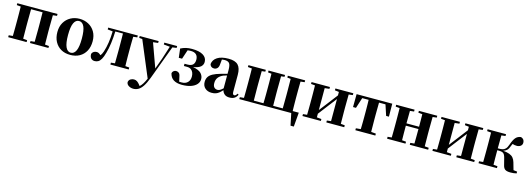

<svg xmlns="http://www.w3.org/2000/svg" viewBox="8 -1637 8203 2982"><g transform="rotate(15 4109.0 -146.0)"><path d="M34.2 -516.1V-545.9H681.2V-516.1L616.2 -508.8L613.8 -308.1V-237.8L616.2 -37.1L681.2 -30.8V0H384.8V-30.8L450.2 -37.1L452.1 -237.8V-308.1L450.2 -511.2H265.1L263.2 -308.1V-237.8L265.1 -37.1L330.1 -30.8V0H34.2V-30.8L99.1 -37.1Q99.6 -65.9 100.1 -102.1Q100.6 -138.2 100.8 -174.1Q101.1 -210 101.1 -237.8V-308.1Q101.1 -335.9 100.8 -371.8Q100.6 -407.7 100.1 -444.1Q99.6 -480.5 99.1 -509.8Z M1033.7 17.1Q947.8 17.1 884.3 -19.5Q820.8 -56.2 785.9 -122.1Q751 -188 751 -275.9Q751 -364.3 788.8 -428.7Q826.7 -493.2 890.9 -528.1Q955.1 -563 1033.7 -563Q1112.8 -563 1177.2 -528.6Q1241.7 -494.1 1279.8 -429.9Q1317.9 -365.7 1317.9 -275.9Q1317.9 -186.5 1282.5 -120.6Q1247.1 -54.7 1183.1 -18.8Q1119.1 17.1 1033.7 17.1ZM1033.7 -18.1Q1087.9 -18.1 1116.5 -80.8Q1145 -143.6 1145 -273.9Q1145 -405.3 1116.5 -466.6Q1087.9 -527.8 1033.7 -527.8Q980.5 -527.8 951.7 -466.6Q922.9 -405.3 922.9 -273.9Q922.9 -143.6 951.7 -80.8Q980.5 -18.1 1033.7 -18.1Z M1740.2 0H1677.2V-30.8L1741.2 -37.1L1743.2 -237.8V-308.1Q1743.2 -337.4 1742.9 -375Q1742.7 -412.6 1742.2 -449.7Q1741.7 -486.8 1741.2 -516.1H1618.2Q1614.3 -411.6 1602.5 -323.2Q1590.8 -234.9 1569.8 -163.1Q1551.3 -92.3 1529.3 -54.7Q1507.3 -17.1 1481.7 -2.9Q1456.1 11.2 1426.3 11.2Q1389.2 11.2 1367.2 -12.5Q1345.2 -36.1 1345.2 -84Q1356.4 -110.4 1377 -122.1Q1397.5 -133.8 1422.9 -133.8Q1441.9 -133.8 1457.5 -125.2Q1473.1 -116.7 1489.3 -100.1Q1512.2 -124.5 1527.8 -171.9Q1550.8 -241.7 1563.2 -324.5Q1575.7 -407.2 1578.1 -506.8L1496.1 -516.1V-545.9H1972.2V-516.1L1908.2 -508.8Q1907.2 -480 1906.5 -443.8Q1905.8 -407.7 1905.5 -371.8Q1905.3 -335.9 1905.3 -308.1V-237.8Q1905.3 -210 1905.5 -174.1Q1905.8 -138.2 1906.5 -102.1Q1907.2 -65.9 1908.2 -37.1L1972.2 -30.8V0Z M2398.4 -516.1V-545.9H2604.5V-516.1L2538.1 -506.8L2334.5 41Q2301.3 128.4 2267.6 178.7Q2233.9 229 2196.8 250Q2159.7 271 2117.2 271Q2075.2 271 2041.7 250Q2008.3 229 2006.3 192.9Q2012.2 159.2 2037.6 143.6Q2063 127.9 2092.3 127.9Q2122.1 127.9 2144.8 144Q2167.5 160.2 2186 184.1L2202.1 205.1Q2228.5 181.6 2250 147Q2271.5 112.3 2293.5 62L2053.2 -511.2L2002.4 -516.1V-545.9H2307.1V-516.1L2227.1 -506.8L2366.2 -122.1L2430.2 -297.9L2497.1 -505.9Z M2831.1 17.1Q2656.7 17.1 2628.4 -117.2Q2634.3 -142.6 2652.8 -155.3Q2671.4 -168 2690.4 -168Q2714.8 -168 2734.4 -153.3Q2753.9 -138.7 2761.2 -96.2L2778.3 -19L2817.4 -18.1Q2879.4 -18.1 2913.8 -53Q2948.2 -87.9 2948.2 -147Q2948.2 -180.2 2937 -209Q2925.8 -237.8 2900.9 -255.9Q2876 -273.9 2835 -273.9H2786.1V-310.1H2835Q2893.6 -310.1 2920.7 -337.9Q2947.8 -365.7 2947.3 -418.9Q2946.3 -473.1 2916.5 -500.5Q2886.7 -527.8 2831.1 -527.8Q2816.4 -527.8 2803.2 -527.1Q2790 -526.4 2778.3 -523.9L2729 -376H2676.3L2659.2 -521Q2703.6 -543.5 2745.6 -553.2Q2787.6 -563 2840.3 -563Q2956.5 -563 3019 -525.1Q3081.5 -487.3 3082 -418.9Q3083 -372.6 3048.1 -340.8Q3013.2 -309.1 2928.2 -294.9Q3024.9 -276.4 3061.5 -236.6Q3098.1 -196.8 3098.1 -145Q3098.1 -98.1 3065.9 -61.5Q3033.7 -24.9 2973.9 -3.9Q2914.1 17.1 2831.1 17.1Z M3593.3 16.1Q3544.4 16.1 3515.9 -7.1Q3487.3 -30.3 3476.1 -69.8Q3450.7 -42 3427.2 -22.5Q3403.8 -2.9 3375.5 7.1Q3347.2 17.1 3307.1 17.1Q3242.7 17.1 3201.9 -19.5Q3161.1 -56.2 3161.1 -119.1Q3161.1 -164.6 3180.7 -198Q3200.2 -231.4 3246.8 -257.6Q3293.5 -283.7 3375 -306.2L3472.2 -332V-393.1Q3472.2 -471.2 3450.7 -499.5Q3429.2 -527.8 3372.1 -527.8Q3350.1 -527.8 3330.1 -523.9L3323.2 -453.1Q3320.8 -401.4 3298.6 -379.6Q3276.4 -357.9 3248 -357.9Q3191.9 -357.9 3178.2 -410.2Q3185.1 -480 3249 -521.5Q3313 -563 3429.2 -563Q3535.6 -563 3582.8 -514.4Q3629.9 -465.8 3629.9 -356.9V-87.9Q3629.9 -59.6 3637.5 -48.3Q3645 -37.1 3659.2 -37.1Q3670.4 -37.1 3680.2 -44.9Q3689.9 -52.7 3704.1 -75.2L3722.2 -62Q3702.6 -20.5 3672.1 -2.2Q3641.6 16.1 3593.3 16.1ZM3472.2 -99.1V-305.2Q3454.6 -299.8 3439.7 -295.2Q3424.8 -290.5 3414.1 -287.1Q3365.2 -266.1 3337.6 -230.5Q3310.1 -194.8 3310.1 -140.1Q3310.1 -95.2 3330.8 -73Q3351.6 -50.8 3385.3 -50.8Q3400.9 -50.8 3421.1 -60.3Q3441.4 -69.8 3472.2 -99.1Z M3750.5 0V-30.8L3815.4 -37.1Q3815.9 -65.9 3816.4 -102.1Q3816.9 -138.2 3817.1 -174.1Q3817.4 -210 3817.4 -237.8V-308.1Q3817.4 -335.9 3817.1 -371.8Q3816.9 -407.7 3816.4 -444.1Q3815.9 -480.5 3815.4 -509.8L3750.5 -516.1V-545.9H4030.3V-516.1L3974.1 -509.8L3972.2 -308.1V-237.8L3974.1 -35.2H4129.4Q4130.4 -64 4131.1 -100.3Q4131.8 -136.7 4132.1 -173.1Q4132.3 -209.5 4132.3 -237.8V-308.1Q4132.3 -336.4 4132.1 -372.6Q4131.8 -408.7 4131.3 -444.8Q4130.9 -481 4130.4 -509.8L4074.2 -516.1V-545.9H4339.4V-516.1L4285.2 -509.8L4283.2 -308.1V-237.8L4285.2 -35.2H4439.5L4441.4 -237.8V-308.1L4439.5 -509.8L4384.3 -516.1V-545.9H4663.1V-516.1L4598.1 -508.8Q4597.7 -480 4597.2 -443.8Q4596.7 -407.7 4596.4 -371.8Q4596.2 -335.9 4596.2 -308.1V-237.8Q4596.2 -209.5 4596.7 -173.1Q4597.2 -136.7 4597.7 -100.3Q4598.1 -64 4599.1 -35.2H4697.3L4678.2 192.9H4625.5L4585.4 0Z M5149.4 -516.1V-545.9H5437.5V-516.1L5372.6 -508.8L5370.6 -308.1V-237.8L5372.6 -37.1L5437.5 -30.8V0H5149.4V-30.8L5215.3 -38.1V-393.1L5114.3 -262.2L4987.3 -96.2V-38.1L5061.5 -30.8V0H4765.6V-30.8L4830.6 -37.1Q4831.1 -65.9 4831.5 -102.1Q4832 -138.2 4832.3 -174.1Q4832.5 -210 4832.5 -237.8V-308.1Q4832.5 -335.9 4832.3 -371.8Q4832 -407.7 4831.5 -444.1Q4831.1 -480.5 4830.6 -509.8L4765.6 -516.1V-545.9H5061.5V-516.1L4987.3 -507.8V-155.8L5082.5 -278.8L5215.3 -452.1V-507.8Z M5692.4 0H5616.2V-30.8L5693.4 -38.1Q5694.3 -66.9 5695.1 -102.8Q5695.8 -138.7 5696 -174.3Q5696.3 -210 5696.3 -237.8V-308.1Q5696.3 -335.9 5696 -371.8Q5695.8 -407.7 5695.1 -443.8Q5694.3 -480 5693.4 -508.8H5590.3L5535.6 -337.9H5488.3L5490.2 -545.9H6063.5L6065.4 -337.9H6020.5L5964.4 -508.8H5860.4L5858.4 -308.1V-237.8L5860.4 -38.1L5937.5 -30.8V0Z M6491.2 -516.1V-545.9H6787.1V-516.1L6722.2 -508.8L6720.2 -308.1V-237.8L6722.2 -37.1L6787.1 -30.8V0H6491.2V-30.8L6556.2 -37.1Q6557.1 -80.6 6557.6 -143.8Q6558.1 -207 6558.1 -271H6355.5Q6355.5 -207 6356 -143.8Q6356.4 -80.6 6357.4 -37.1L6422.4 -30.8V0H6126.5V-30.8L6191.4 -37.1Q6191.9 -65.9 6192.4 -102.1Q6192.9 -138.2 6193.1 -174.1Q6193.4 -210 6193.4 -237.8V-308.1Q6193.4 -335.9 6193.1 -371.8Q6192.9 -407.7 6192.4 -444.1Q6191.9 -480.5 6191.4 -509.8L6126.5 -516.1V-545.9H6422.4V-516.1L6357.4 -508.8L6355.5 -308.1H6558.1Q6558.1 -355.5 6557.6 -411.6Q6557.1 -467.8 6556.2 -508.8Z M7239.3 -516.1V-545.9H7527.3V-516.1L7462.4 -508.8L7460.4 -308.1V-237.8L7462.4 -37.1L7527.3 -30.8V0H7239.3V-30.8L7305.2 -38.1V-393.1L7204.1 -262.2L7077.1 -96.2V-38.1L7151.4 -30.8V0H6855.5V-30.8L6920.4 -37.1Q6920.9 -65.9 6921.4 -102.1Q6921.9 -138.2 6922.1 -174.1Q6922.4 -210 6922.4 -237.8V-308.1Q6922.4 -335.9 6922.1 -371.8Q6921.9 -407.7 6921.4 -444.1Q6920.9 -480.5 6920.4 -509.8L6855.5 -516.1V-545.9H7151.4V-516.1L7077.1 -507.8V-155.8L7172.4 -278.8L7305.2 -452.1V-507.8Z M7988.3 -73.2 7959.5 -186Q7946.8 -235.4 7924.6 -252.7Q7902.3 -270 7850.6 -270H7825.7Q7825.7 -206.1 7826.2 -143.3Q7826.7 -80.6 7827.6 -37.1L7892.6 -30.8V0H7596.7V-30.8L7661.6 -37.1Q7662.1 -65.9 7662.6 -102.1Q7663.1 -138.2 7663.3 -174.1Q7663.6 -210 7663.6 -237.8V-308.1Q7663.6 -335.9 7663.3 -371.8Q7663.1 -407.7 7662.6 -444.1Q7662.1 -480.5 7661.6 -509.8L7596.7 -516.1V-545.9H7892.6V-516.1L7827.6 -508.8L7825.7 -300.8H7851.6Q7878.4 -300.8 7903.1 -306.4Q7927.7 -312 7949 -333.3Q7970.2 -354.5 7986.3 -401.9Q8013.7 -482.9 8045.4 -520Q8077.1 -557.1 8129.4 -563Q8186.5 -545.4 8186.5 -486.8Q8186.5 -452.6 8161.4 -433.3Q8136.2 -414.1 8101.6 -414.1Q8080.6 -414.1 8064.2 -417Q8047.9 -419.9 8031.7 -425.8Q8026.9 -418 8022.5 -408.7Q8018.1 -399.4 8014.6 -389.2Q7997.1 -338.9 7972.9 -316.9Q7948.7 -294.9 7916.5 -286.1Q7979 -279.8 8018.6 -265.1Q8058.1 -250.5 8080.8 -223.6Q8103.5 -196.8 8115.7 -154.8L8149.4 -36.1L8209.5 -28.8V0Q8189.5 5.4 8163.1 8.3Q8136.7 11.2 8112.3 11.2Q8052.7 11.2 8025.9 -7.3Q7999 -25.9 7988.3 -73.2Z"/></g></svg>

Font: Source Han Serif TW Heavy
Style: Regular
Weight: 900
Designer: Ryoko NISHIZUKA Ë•øÂ°öÊ∂ºÂ≠ê (kana & ideographs); Frank Grie√ühammer (Latin, Greek & Cyrillic); Wenlong ZHANG Âº†ÊñáÈæô 
Foundry: Adobe
Version: Version 2.003;hotconv 1.1.1;makeotfexe 2.6.0